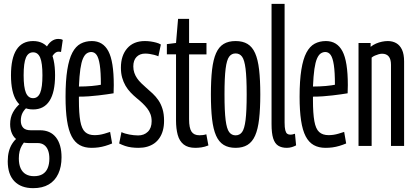

<svg xmlns="http://www.w3.org/2000/svg" viewBox="-20 -760 2160 1000"><path d="M152.8 220Q89.7 220 55 184.1Q20.3 148.2 20.3 79.9Q20.3 52.2 26.1 29.5Q31.8 6.9 43.2 -11.1Q54.5 -29 71.4 -43.9L113.9 -27.6Q102.1 -16 94.1 -2.1Q86.1 11.7 82.1 28.1Q78.1 44.6 78.1 65Q78.1 95.7 87.4 116.4Q96.7 137 114.4 147.3Q132.1 157.6 157.1 157.6Q184.5 157.6 202.1 146.8Q219.8 136 228.4 115.4Q237.1 94.7 237.1 65.6Q237.1 40.3 230 22.3Q223 4.3 209.4 -5.3Q195.7 -14.9 175.9 -14.9H129.3Q96.5 -14.9 74.9 -27.9Q53.2 -40.8 43 -63.1Q32.8 -85.3 32.8 -113.4Q32.8 -148.1 47.7 -175.2Q62.5 -202.2 87.5 -223L124.6 -204.3Q106 -189 97.2 -171.8Q88.4 -154.5 88.4 -131.1Q88.4 -108.5 100.5 -95Q112.6 -81.6 139.8 -81.6H187.9Q242.3 -81.6 271.4 -44.6Q300.5 -7.6 300.5 59.4Q300.5 109 283.4 145.3Q266.4 181.7 233.7 200.8Q201 220 152.8 220ZM152.3 -190Q95.1 -190 66.1 -234.8Q37.2 -279.6 37.2 -367.9Q37.2 -456.9 66.1 -501.5Q95.1 -546.2 152.3 -546.2Q209 -546.2 237.9 -501.5Q266.8 -456.9 266.8 -367.9Q266.8 -279.6 237.9 -234.8Q209 -190 152.3 -190ZM152.3 -248.7Q177.6 -248.7 189.3 -276.8Q201 -304.9 201 -367.9Q201 -431.9 189.3 -459.7Q177.6 -487.5 152.3 -487.5Q127 -487.5 115 -459.7Q103.1 -431.9 103.1 -367.9Q103.1 -304.9 115 -276.8Q127 -248.7 152.3 -248.7ZM245 -452.3 218.9 -507.1Q230 -531.4 246.8 -544.3Q263.7 -557.3 283.4 -557.3Q291.5 -557.3 297.1 -556Q302.8 -554.8 306.9 -551.9L297.8 -489.1Q295 -490.1 292.4 -490.5Q289.9 -490.8 284.6 -490.8Q273.9 -490.8 264 -481.5Q254.1 -472.2 245 -452.3Z M456.3 10Q420.7 10 395 -4.4Q369.2 -18.9 353 -50.1Q336.8 -81.3 329.1 -132.3Q321.4 -183.2 321.4 -255.6Q321.4 -340.5 330.5 -396.7Q339.5 -452.9 356.9 -485.8Q374.3 -518.7 400 -532.5Q425.7 -546.2 458.4 -546.2Q516.5 -546.2 544.5 -493.3Q572.6 -440.4 572.6 -316.9Q572.6 -311.1 572.1 -295.8Q571.6 -280.4 571.6 -274.1Q556.7 -271.5 536.5 -268.7Q516.3 -265.9 492.7 -263.1Q469.1 -260.2 443.1 -258.4Q417.1 -256.6 391 -256.6Q391 -252.2 391 -247.8Q391 -243.3 391 -239Q391 -169 398.3 -128.8Q405.5 -88.6 423.5 -72.3Q441.4 -56.1 472.2 -56.1Q484.7 -56.1 497.5 -57.9Q510.3 -59.7 524.4 -63.9Q538.6 -68 553.5 -73L564 -12.8Q546.1 -5.3 528.4 -0.1Q510.8 5.1 493.1 7.6Q475.4 10 456.3 10ZM391 -309.3Q406.8 -309.3 424.4 -310Q442 -310.7 457.8 -312.1Q473.5 -313.5 486.1 -315.4Q498.7 -317.2 505.4 -318.6Q505.4 -384.1 499.8 -421.1Q494.2 -458.2 483.3 -473.7Q472.4 -489.1 455.3 -489.1Q442.7 -489.1 431.6 -481.7Q420.5 -474.2 412.1 -455.1Q403.7 -435.9 398.5 -400.6Q393.4 -365.2 391 -309.3Z M600.7 -12.7 612.6 -71.9Q620.8 -67.9 631.5 -64.6Q642.2 -61.3 653.6 -59.3Q665.1 -57.3 676.8 -55.9Q688.5 -54.6 699.3 -54.6Q730.4 -54.6 750.1 -73.9Q769.8 -93.2 769.8 -128.6Q769.8 -149 763.6 -165.4Q757.4 -181.7 746.6 -195.6Q735.8 -209.4 722.2 -222.4Q708.6 -235.4 693.3 -247.6Q675.6 -262.2 660.3 -278.3Q644.9 -294.4 633.8 -313.5Q622.7 -332.6 616.2 -355.7Q609.7 -378.8 609.7 -407.3Q609.7 -470.6 642.6 -508.4Q675.5 -546.2 734.6 -546.2Q749.5 -546.2 764.3 -544.1Q779.1 -542 793.2 -538.2Q807.4 -534.5 817.8 -528.2L804.9 -466.8Q794.2 -471.5 782.4 -474.4Q770.7 -477.3 759.3 -479.1Q747.9 -480.9 736.4 -480.9Q708 -480.9 691.1 -463.4Q674.3 -445.8 674.3 -414.1Q674.3 -395.7 679.7 -380.5Q685.1 -365.2 693.9 -352.4Q702.8 -339.5 714.8 -327.6Q726.8 -315.6 741.1 -303.3Q758.8 -288.4 775.4 -272.6Q792.1 -256.8 805.4 -237.4Q818.6 -218 826.5 -192.1Q834.5 -166.3 834.5 -131.1Q834.5 -103.4 828.5 -81.3Q822.6 -59.2 811 -41.9Q799.5 -24.6 783.4 -13.2Q767.3 -1.9 746.6 4.1Q726 10 701.8 10Q682.8 10 664.9 7.7Q647 5.4 631.2 0Q615.4 -5.5 600.7 -12.7Z M997.4 10Q958.6 10 936.5 -7.7Q914.4 -25.4 905.6 -57.5Q896.8 -89.6 896.8 -132.2V-476.9H849.1V-530.2L896.8 -536.2L907.4 -661.6H964.8V-536.2H1055.4V-476.6H964.8V-139Q964.8 -93.5 977.4 -74.5Q989.9 -55.5 1018.5 -55.5Q1027 -55.5 1036 -56.5Q1045.1 -57.5 1054.6 -60.6L1065.4 -2.6Q1046.8 5.1 1029.1 7.6Q1011.5 10 997.4 10Z M1078.4 -268.1Q1078.4 -343.7 1084.5 -396.9Q1090.7 -450 1105.3 -483Q1119.9 -516 1144.9 -531.1Q1169.9 -546.2 1207 -546.2Q1244.2 -546.2 1269.2 -531.1Q1294.2 -516 1308.8 -483Q1323.4 -450 1329.5 -396.9Q1335.7 -343.7 1335.7 -268.1Q1335.7 -193.2 1329.5 -140Q1323.4 -86.8 1308.8 -53.8Q1294.2 -20.8 1269.2 -5.4Q1244.2 10 1207 10Q1169.9 10 1144.9 -5.4Q1119.9 -20.8 1105.3 -53.8Q1090.7 -86.8 1084.5 -140Q1078.4 -193.2 1078.4 -268.1ZM1149.3 -268.1Q1149.3 -181 1155.1 -134.9Q1160.9 -88.8 1173.6 -72Q1186.2 -55.1 1207 -55.1Q1228.2 -55.1 1240.7 -72Q1253.2 -88.8 1259 -134.9Q1264.8 -181 1264.8 -268.1Q1264.8 -356.2 1259 -402.1Q1253.2 -448 1240.7 -464.9Q1228.2 -481.7 1207 -481.7Q1186.2 -481.7 1173.6 -464.9Q1160.9 -448 1155.1 -402.1Q1149.3 -356.2 1149.3 -268.1Z M1462.3 -740V-121.9Q1462.3 -95.8 1465.8 -82Q1469.4 -68.1 1475.9 -63.4Q1482.5 -58.7 1491.6 -58.7Q1496 -58.7 1501.8 -59.5Q1507.5 -60.4 1516.3 -63.4L1522.2 -2.9Q1512.2 2.7 1499.6 6.3Q1486.9 10 1474 10Q1447 10 1429.3 -1.1Q1411.5 -12.1 1402.9 -39.1Q1394.3 -66.1 1394.3 -113.5V-740Z M1675.3 10Q1639.7 10 1614 -4.4Q1588.2 -18.9 1572 -50.1Q1555.8 -81.3 1548.1 -132.3Q1540.4 -183.2 1540.4 -255.6Q1540.4 -340.5 1549.5 -396.7Q1558.5 -452.9 1575.9 -485.8Q1593.3 -518.7 1619 -532.5Q1644.7 -546.2 1677.4 -546.2Q1735.5 -546.2 1763.5 -493.3Q1791.6 -440.4 1791.6 -316.9Q1791.6 -311.1 1791.1 -295.8Q1790.6 -280.4 1790.6 -274.1Q1775.7 -271.5 1755.5 -268.7Q1735.3 -265.9 1711.7 -263.1Q1688.1 -260.2 1662.1 -258.4Q1636.1 -256.6 1610 -256.6Q1610 -252.2 1610 -247.8Q1610 -243.3 1610 -239Q1610 -169 1617.3 -128.8Q1624.5 -88.6 1642.5 -72.3Q1660.4 -56.1 1691.2 -56.1Q1703.7 -56.1 1716.5 -57.9Q1729.3 -59.7 1743.4 -63.9Q1757.6 -68 1772.5 -73L1783 -12.8Q1765.1 -5.3 1747.4 -0.1Q1729.8 5.1 1712.1 7.6Q1694.4 10 1675.3 10ZM1610 -309.3Q1625.8 -309.3 1643.4 -310Q1661 -310.7 1676.8 -312.1Q1692.5 -313.5 1705.1 -315.4Q1717.7 -317.2 1724.4 -318.6Q1724.4 -384.1 1718.8 -421.1Q1713.2 -458.2 1702.3 -473.7Q1691.4 -489.1 1674.3 -489.1Q1661.7 -489.1 1650.6 -481.7Q1639.5 -474.2 1631.1 -455.1Q1622.7 -435.9 1617.5 -400.6Q1612.4 -365.2 1610 -309.3Z M1847.3 0V-536.2H1910.3V-516.1Q1923.7 -526.8 1938.8 -533.2Q1953.8 -539.6 1969.5 -542.9Q1985.3 -546.2 1999.8 -546.2Q2024.8 -546.2 2043.9 -535.2Q2063.1 -524.2 2073.9 -500.9Q2084.7 -477.6 2084.7 -439.8V0H2016.4V-422.8Q2016.4 -451.7 2004.6 -465.9Q1992.9 -480.2 1969.9 -480.2Q1962 -480.2 1952.1 -477.4Q1942.2 -474.7 1932.5 -470.4Q1922.7 -466.2 1915.6 -460V0Z"/></svg>

Font: Georama ExtraCondensed Thin
Style: Regular
Weight: 100
Width: 2
Designer: Jean-Baptiste Levee
Foundry: Production Type
Version: Version 1.001